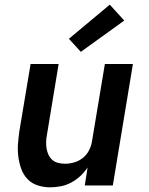

<svg xmlns="http://www.w3.org/2000/svg" viewBox="-20 -794 640 822"><path d="M195 8Q167 8 141 -0.5Q115 -9 97.5 -27.5Q80 -46 71 -71Q62 -96 58.5 -123Q55 -150 57 -177.5Q59 -205 63 -233L111 -520H231L181 -217Q178 -202 177.5 -187Q177 -172 179.5 -157.5Q182 -143 188 -130.5Q194 -118 204.5 -109Q215 -100 229.5 -96.5Q244 -93 259 -93Q278 -93 298.5 -99Q319 -105 335.5 -118.5Q352 -132 361.5 -151Q371 -170 374 -190L429 -520H549L463 0H343L355 -77Q342 -57 323.5 -40Q305 -23 284 -12Q263 -1 240 3.5Q217 8 195 8ZM326 -572 275 -628 450 -774 512 -706Z"/></svg>

Font: Iosevka SS04 Extended
Style: Bold Italic
Weight: 700
Width: 7
Italic angle: -9°
Monospace: yes
Designer: Belleve Invis
Foundry: Belleve Invis
Version: Version 19.0.0; ttfautohint (v1.8.4)